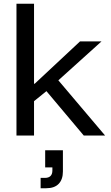

<svg xmlns="http://www.w3.org/2000/svg" viewBox="-20 -720 592 1020"><path d="M67.5 0V-700H160.8V-275H164.2L405 -500H519.2L290 -293.3L538.3 0H425L226.7 -235.8L160.8 -182.5V0ZM195.8 280V225H219.2Q238.3 225 248.3 215Q258.3 205 258.3 185.8V169.2H220V78.3H314.2V190.8Q314.2 233.3 291.7 256.7Q269.2 280 225.8 280Z"/></svg>

Font: Funnel Display
Style: Regular
Weight: 400
Designer: NORD ID, Kristian Moeller
Foundry: Dicotype
Version: Version 1.000